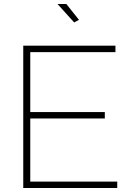

<svg xmlns="http://www.w3.org/2000/svg" viewBox="-20 -938 655 958"><path d="M565 -32V0H96V-710H556V-678H131V-379H503V-347H131V-32ZM267 -918H311L374 -839L350 -826Z"/></svg>

Font: Raleway ExtraLight
Style: Regular
Weight: 200
Designer: Matt McInerney, Pablo Impallari, Rodrigo Fuenzalida
Foundry: Matt McInerney, Pablo Impallari, Rodrigo Fuenzalida
Version: Version 4.026